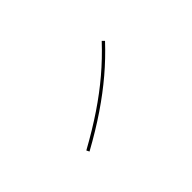

<svg xmlns="http://www.w3.org/2000/svg" viewBox="-73 -939 1147 1147"><g transform="rotate(45 500.0 -366.0)"><path d="M690 -95Q627 -209 565 -301Q503 -393 436.5 -471.5Q370 -550 292 -623L306 -637Q383 -565 450 -486Q517 -407 580.5 -313.5Q644 -220 708 -104Z"/></g></svg>

Font: M PLUS 2 Thin
Style: Regular
Weight: 100
Designer: Coji Morishita
Foundry: UNDERFOREST DESIGN
Version: Version 1.001